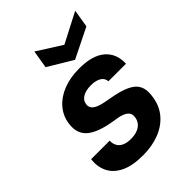

<svg xmlns="http://www.w3.org/2000/svg" viewBox="-221 -863 981 981"><g transform="rotate(-45 270.0 -372.0)"><path d="M226 12Q149 12 102.5 -11Q56 -34 37 -73.5Q18 -113 24 -162H158Q157 -143 165 -126.5Q173 -110 192 -100.5Q211 -91 242 -91Q268 -91 288 -98.5Q308 -106 319.5 -120Q331 -134 334 -152Q338 -174 328 -187Q318 -200 296.5 -207.5Q275 -215 242 -219Q199 -226 165 -237.5Q131 -249 108.5 -266.5Q86 -284 76.5 -310.5Q67 -337 73 -375Q80 -421 111 -457Q142 -493 192.5 -513Q243 -533 309 -533Q404 -533 451 -492.5Q498 -452 495 -381H368Q367 -404 346.5 -417Q326 -430 290 -430Q253 -430 230.5 -416.5Q208 -403 205 -380Q202 -365 209.5 -352.5Q217 -340 238 -331Q259 -322 297 -316Q346 -308 381.5 -297Q417 -286 439.5 -269.5Q462 -253 470 -226.5Q478 -200 471 -161Q463 -107 430 -68Q397 -29 344.5 -8.5Q292 12 226 12ZM503 -756 487 -659 325 -579 192 -659 208 -756 341 -672Z"/></g></svg>

Font: DM Sans 10pt
Style: Bold Italic
Weight: 700
Italic angle: -10°
Version: Version 4.004;gftools[0.9.30]